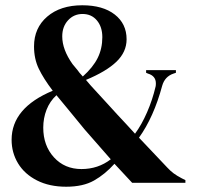

<svg xmlns="http://www.w3.org/2000/svg" viewBox="-20 -693 761 728"><path d="M24 -163Q24 -284 180 -349Q145 -395 127 -432.5Q109 -470 109 -517Q109 -587 159 -630Q209 -673 292 -673Q370 -673 415 -638Q460 -603 460 -544Q460 -496 421.5 -459Q383 -422 306 -390Q305 -391 323 -370Q321 -372 388 -299Q425 -258 459 -222L492 -186Q517 -220 537.5 -267Q558 -314 570 -365Q571 -369 571 -377Q571 -405 541 -414L534 -417V-427H647V-417L638 -414Q605 -403 595 -368Q563 -249 507 -171L614 -58Q626 -45 638 -36Q650 -27 669 -17L683 -10V0H481L414 -72Q378 -32 336.5 -8.5Q295 15 231 15Q167 15 120 -9Q73 -33 48.5 -73.5Q24 -114 24 -163ZM368 -552Q368 -591 347.5 -615.5Q327 -640 293 -640Q260 -640 238 -616Q216 -592 216 -555Q216 -505 255 -450L274 -427Q279 -419 294 -403Q333 -438 350.5 -473.5Q368 -509 368 -552ZM400 -89 301 -202Q279 -228 237 -280L194 -332Q169 -309 156.5 -277Q144 -245 144 -209Q144 -141 184.5 -96.5Q225 -52 289 -52Q352 -52 400 -89Z"/></svg>

Font: DeepMind Serif Display
Style: Regular
Weight: 800
Designer: Frank Grießhammer / Modifications: Colophon Foundry
Foundry: Colophon Foundry
Version: Version 5.002